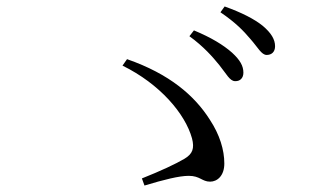

<svg xmlns="http://www.w3.org/2000/svg" viewBox="-20 -731 1040 594"><path d="M659 -529C680 -503 691 -480 707 -480C722 -479 733 -489 733 -506C733 -527 723 -545 698 -568C671 -592 633 -615 580 -637L566 -619C610 -587 638 -555 659 -529ZM755 -610C778 -584 789 -561 805 -561C820 -561 831 -570 831 -588C831 -609 819 -629 793 -651C767 -672 728 -692 675 -711L662 -693C709 -661 733 -636 755 -610ZM419 -179 427 -157C487 -175 534 -187 564 -187C599 -187 605 -169 630 -169C652 -169 674 -187 674 -225C674 -267 660 -314 629 -361C582 -435 505 -502 373 -548L359 -528C475 -471 553 -379 574 -303C582 -272 576 -255 551 -240C524 -224 477 -202 419 -179Z"/></svg>

Font: Harano Aji Mincho KR
Style: Regular
Weight: 400
Foundry: Masamichi Hosoda
Version: HaranoAjiMinchoKR-Regular version 20230610;ttx 4.39.4